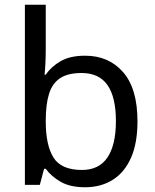

<svg xmlns="http://www.w3.org/2000/svg" viewBox="-20 -780 655 810"><path d="M173 -575Q173 -541 171.5 -511.5Q170 -482 168 -465H173Q196 -499 236 -522Q276 -545 339 -545Q439 -545 499.5 -475.5Q560 -406 560 -268Q560 -176 532.5 -114Q505 -52 455 -21Q405 10 339 10Q276 10 236 -13Q196 -36 173 -68H166L148 0H85V-760H173ZM324 -472Q267 -472 234 -450.5Q201 -429 187 -384.5Q173 -340 173 -271V-267Q173 -168 205.5 -115.5Q238 -63 326 -63Q398 -63 433.5 -116Q469 -169 469 -269Q469 -370 433.5 -421Q398 -472 324 -472Z"/></svg>

Font: umalayalam25
Style: Book
Weight: 400
Designer: Jelle Bosma - Monotype Design Team
Foundry: Monotype Imaging Inc.
Version: Version 2.003